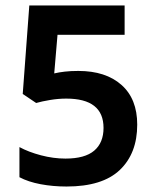

<svg xmlns="http://www.w3.org/2000/svg" viewBox="-20 -764 569 701"><path d="M266 -505Q366 -505 423.5 -454Q481 -403 481 -309Q481 -204 417.5 -143.5Q354 -83 223 -83Q173 -83 128 -91.5Q83 -100 51 -117V-227Q84 -209 129.5 -197Q175 -185 219 -185Q290 -185 324 -214Q358 -243 358 -297Q358 -404 222 -404Q193 -404 163 -399Q133 -394 112 -388L63 -421L87 -744H435V-637H190L178 -496Q195 -500 216.5 -502.5Q238 -505 266 -505Z"/></svg>

Font: Noto Sans Telugu UI SemiCondensed SemiBold
Style: Regular
Weight: 600
Width: 4
Designer: Jelle Bosma - Monotype Design Team
Foundry: Monotype Imaging Inc.
Version: Version 2.005; ttfautohint (v1.8.4.7-5d5b)